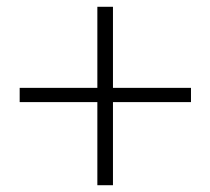

<svg xmlns="http://www.w3.org/2000/svg" viewBox="-20 -640 620 566"><path d="M543 -339V-381H313V-620H267V-381H38V-339H267V-94H313V-339Z"/></svg>

Font: Noto Serif CJK KR
Style: Regular
Weight: 400
Designer: Ryoko NISHIZUKA 西塚涼子 (kana & ideographs); Frank Grießhammer (Latin, Greek & Cyrillic); Wenlong ZHANG 张文龙 (bopomofo); San
Foundry: Adobe
Version: Version 2.001;hotconv 1.1.0;makeotfexe 2.6.0